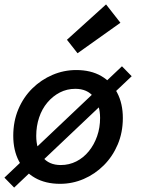

<svg xmlns="http://www.w3.org/2000/svg" viewBox="-20 -820 640 869"><path d="M252 12Q186 12 138.5 -15Q91 -42 65.5 -91Q40 -140 40 -205Q40 -271 63 -325.5Q86 -380 126 -419.5Q166 -459 217.5 -481Q269 -503 325 -503Q391 -503 438 -476Q485 -449 510.5 -400Q536 -351 536 -286Q536 -221 513 -166.5Q490 -112 450 -72Q410 -32 359 -10Q308 12 252 12ZM255 -73Q293 -73 325.5 -89.5Q358 -106 382 -135.5Q406 -165 419.5 -203.5Q433 -242 433 -286Q433 -345 404 -381.5Q375 -418 321 -418Q283 -418 251 -401.5Q219 -385 194.5 -356Q170 -327 157 -288Q144 -249 144 -205Q144 -146 172.5 -109.5Q201 -73 255 -73ZM44 29 0 -16 532 -520 576 -475ZM331 -579 283 -640 460 -800 525 -717Z"/></svg>

Font: Source Code Pro SemiBold
Style: Italic
Weight: 600
Italic angle: -11°
Monospace: yes
Designer: Paul D. Hunt, Teo Tuominen
Foundry: Adobe Systems Incorporated
Version: Version 1.016;hotconv 1.0.116;makeotfexe 2.5.65601